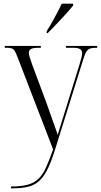

<svg xmlns="http://www.w3.org/2000/svg" viewBox="-20 -786 552 1045"><path d="M40 229Q95 229 130 219.5Q165 210 188.5 188Q212 166 230 126.5Q248 87 269 27L77 -471Q68 -495 61 -507Q54 -519 44 -522.5Q34 -526 15 -526H6V-536H202V-526H192Q161 -526 149 -519.5Q137 -513 137 -498Q137 -489 142 -473.5Q147 -458 156 -432L231 -231Q249 -178 265.5 -133.5Q282 -89 294 -52Q304 -84 315.5 -121.5Q327 -159 339 -197L413 -436Q419 -456 423 -471.5Q427 -487 427 -496Q427 -511 416.5 -518.5Q406 -526 373 -526H339V-536H509V-526H504Q481 -526 468.5 -521Q456 -516 448 -501.5Q440 -487 431 -456L286 8Q265 78 244.5 123Q224 168 199 193.5Q174 219 138 229Q102 239 47 239H40ZM234 -616Q256 -651 278 -691.5Q300 -732 316 -766H378V-756Q365 -739 340.5 -712Q316 -685 289 -656.5Q262 -628 240 -606H234Z"/></svg>

Font: Noto Serif Display SemiCondensed Light
Style: Regular
Weight: 300
Width: 4
Designer: Monotype Design Team
Foundry: Monotype Imaging Inc.
Version: Version 2.009